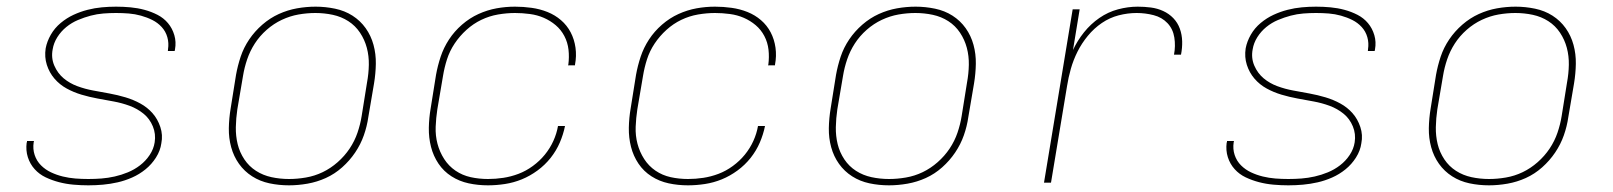

<svg xmlns="http://www.w3.org/2000/svg" viewBox="-20 -548 4840 576"><path d="M245 8Q223 8 200.5 6Q178 4 157 -1.5Q136 -7 117 -16Q98 -25 84 -40.5Q70 -56 63.5 -76.5Q57 -97 60 -120Q61 -121 61 -122.5Q61 -124 61 -125H82Q82 -124 81.5 -123Q81 -122 81 -121Q78 -101 84 -83Q90 -65 103 -52Q116 -39 133 -31Q150 -23 168.5 -18.5Q187 -14 206 -12.5Q225 -11 245 -11Q265 -11 284.5 -12.5Q304 -14 324 -18.5Q344 -23 363.5 -31Q383 -39 400 -52Q417 -65 429 -83Q441 -101 444 -121Q448 -146 438.5 -169Q429 -192 410.5 -207Q392 -222 369 -230.5Q346 -239 321.5 -243.5Q297 -248 272.5 -252.5Q248 -257 224.5 -264Q201 -271 180 -282.5Q159 -294 143.5 -312Q128 -330 120.5 -353.5Q113 -377 117 -403Q121 -424 132.5 -444Q144 -464 162 -479Q180 -494 200.5 -503.5Q221 -513 242.5 -518.5Q264 -524 285.5 -526Q307 -528 328 -528Q350 -528 371.5 -526Q393 -524 413.5 -518.5Q434 -513 452.5 -503.5Q471 -494 484 -478.5Q497 -463 503 -442.5Q509 -422 505 -400Q505 -399 504.5 -397.5Q504 -396 504 -395H483Q484 -396 484 -397Q484 -398 484 -400Q487 -419 482 -436.5Q477 -454 465 -467Q453 -480 437 -488Q421 -496 403 -501Q385 -506 366.5 -507.5Q348 -509 328 -509Q309 -509 290 -507.5Q271 -506 252 -501Q233 -496 214 -488Q195 -480 179 -467Q163 -454 152 -436.5Q141 -419 138 -400Q133 -374 143 -351Q153 -328 171 -313Q189 -298 212 -289.5Q235 -281 259.5 -276.5Q284 -272 308.5 -267.5Q333 -263 356.5 -256Q380 -249 401 -237.5Q422 -226 437.5 -208.5Q453 -191 461 -167Q469 -143 464 -118Q461 -96 448 -75.5Q435 -55 416.5 -40Q398 -25 376.5 -15.5Q355 -6 333 -1Q311 4 289 6Q267 8 245 8Z M847 8Q817 8 788.5 2Q760 -4 736.5 -19Q713 -34 697 -56.5Q681 -79 673.5 -106.5Q666 -134 666.5 -163.5Q667 -193 672 -223L688 -323Q693 -351 702 -378Q711 -405 727.5 -429.5Q744 -454 767 -474Q790 -494 816.5 -506Q843 -518 871 -523Q899 -528 927 -528Q956 -528 985 -522Q1014 -516 1037.5 -501Q1061 -486 1077 -463.5Q1093 -441 1100.5 -413.5Q1108 -386 1107.5 -356.5Q1107 -327 1102 -297L1085 -197Q1081 -169 1071.5 -142Q1062 -115 1045.5 -90.5Q1029 -66 1006.5 -46Q984 -26 957.5 -14Q931 -2 902.5 3Q874 8 847 8ZM847 -11Q872 -11 898 -15.5Q924 -20 948 -31.5Q972 -43 993 -61.5Q1014 -80 1029 -102.5Q1044 -125 1052.5 -150Q1061 -175 1065 -200L1081 -300Q1086 -327 1086.5 -353.5Q1087 -380 1080.5 -404.5Q1074 -429 1060 -450Q1046 -471 1025 -484.5Q1004 -498 978.5 -503.5Q953 -509 926 -509Q901 -509 875.5 -504.5Q850 -500 825.5 -488.5Q801 -477 780 -458.5Q759 -440 744.5 -417.5Q730 -395 721.5 -370Q713 -345 709 -320L692 -220Q688 -193 687.5 -166.5Q687 -140 693 -115.5Q699 -91 713 -70Q727 -49 748 -35.5Q769 -22 794.5 -16.5Q820 -11 847 -11Z M1444 8Q1414 8 1386 2Q1358 -4 1334.5 -19Q1311 -34 1295.5 -57Q1280 -80 1273 -107.5Q1266 -135 1266.5 -164.5Q1267 -194 1272 -223L1288 -323Q1293 -351 1302 -378Q1311 -405 1327 -429.5Q1343 -454 1366 -474Q1389 -494 1415.5 -506Q1442 -518 1469.5 -523Q1497 -528 1525 -528Q1550 -528 1575 -524.5Q1600 -521 1622.5 -512Q1645 -503 1663 -487.5Q1681 -472 1692 -451Q1703 -430 1706.5 -405Q1710 -380 1705 -354Q1705 -354 1705 -353.5Q1705 -353 1705 -352H1684Q1684 -353 1684.5 -353.5Q1685 -354 1685 -354Q1688 -377 1685.5 -399Q1683 -421 1673 -440Q1663 -459 1647 -472.5Q1631 -486 1611.5 -494.5Q1592 -503 1569.5 -506Q1547 -509 1525 -509Q1500 -509 1474 -504.5Q1448 -500 1424 -488.5Q1400 -477 1379.5 -458.5Q1359 -440 1344 -417.5Q1329 -395 1321 -370Q1313 -345 1309 -320L1292 -220Q1288 -194 1287 -167.5Q1286 -141 1292.5 -116.5Q1299 -92 1312.5 -71Q1326 -50 1346.5 -36Q1367 -22 1392 -16.5Q1417 -11 1444 -11Q1467 -11 1490 -14.5Q1513 -18 1535.5 -26.5Q1558 -35 1578.5 -50Q1599 -65 1614.5 -84Q1630 -103 1640 -125Q1650 -147 1654 -170H1675Q1670 -145 1659.5 -120.5Q1649 -96 1632 -74.5Q1615 -53 1592.5 -36.5Q1570 -20 1545.5 -10Q1521 0 1495 4Q1469 8 1444 8Z M2044 8Q2014 8 1986 2Q1958 -4 1934.5 -19Q1911 -34 1895.5 -57Q1880 -80 1873 -107.5Q1866 -135 1866.5 -164.5Q1867 -194 1872 -223L1888 -323Q1893 -351 1902 -378Q1911 -405 1927 -429.5Q1943 -454 1966 -474Q1989 -494 2015.5 -506Q2042 -518 2069.5 -523Q2097 -528 2125 -528Q2150 -528 2175 -524.5Q2200 -521 2222.5 -512Q2245 -503 2263 -487.5Q2281 -472 2292 -451Q2303 -430 2306.5 -405Q2310 -380 2305 -354Q2305 -354 2305 -353.5Q2305 -353 2305 -352H2284Q2284 -353 2284.5 -353.5Q2285 -354 2285 -354Q2288 -377 2285.5 -399Q2283 -421 2273 -440Q2263 -459 2247 -472.5Q2231 -486 2211.5 -494.5Q2192 -503 2169.5 -506Q2147 -509 2125 -509Q2100 -509 2074 -504.5Q2048 -500 2024 -488.5Q2000 -477 1979.5 -458.5Q1959 -440 1944 -417.5Q1929 -395 1921 -370Q1913 -345 1909 -320L1892 -220Q1888 -194 1887 -167.5Q1886 -141 1892.5 -116.5Q1899 -92 1912.5 -71Q1926 -50 1946.5 -36Q1967 -22 1992 -16.5Q2017 -11 2044 -11Q2067 -11 2090 -14.5Q2113 -18 2135.5 -26.5Q2158 -35 2178.5 -50Q2199 -65 2214.5 -84Q2230 -103 2240 -125Q2250 -147 2254 -170H2275Q2270 -145 2259.5 -120.5Q2249 -96 2232 -74.5Q2215 -53 2192.5 -36.5Q2170 -20 2145.5 -10Q2121 0 2095 4Q2069 8 2044 8Z M2647 8Q2617 8 2588.5 2Q2560 -4 2536.5 -19Q2513 -34 2497 -56.5Q2481 -79 2473.5 -106.5Q2466 -134 2466.5 -163.5Q2467 -193 2472 -223L2488 -323Q2493 -351 2502 -378Q2511 -405 2527.5 -429.5Q2544 -454 2567 -474Q2590 -494 2616.5 -506Q2643 -518 2671 -523Q2699 -528 2727 -528Q2756 -528 2785 -522Q2814 -516 2837.5 -501Q2861 -486 2877 -463.5Q2893 -441 2900.5 -413.5Q2908 -386 2907.5 -356.5Q2907 -327 2902 -297L2885 -197Q2881 -169 2871.5 -142Q2862 -115 2845.5 -90.5Q2829 -66 2806.5 -46Q2784 -26 2757.5 -14Q2731 -2 2702.5 3Q2674 8 2647 8ZM2647 -11Q2672 -11 2698 -15.5Q2724 -20 2748 -31.5Q2772 -43 2793 -61.5Q2814 -80 2829 -102.5Q2844 -125 2852.5 -150Q2861 -175 2865 -200L2881 -300Q2886 -327 2886.5 -353.5Q2887 -380 2880.5 -404.5Q2874 -429 2860 -450Q2846 -471 2825 -484.5Q2804 -498 2778.5 -503.5Q2753 -509 2726 -509Q2701 -509 2675.5 -504.5Q2650 -500 2625.5 -488.5Q2601 -477 2580 -458.5Q2559 -440 2544.5 -417.5Q2530 -395 2521.5 -370Q2513 -345 2509 -320L2492 -220Q2488 -193 2487.5 -166.5Q2487 -140 2493 -115.5Q2499 -91 2513 -70Q2527 -49 2548 -35.5Q2569 -22 2594.5 -16.5Q2620 -11 2647 -11Z M3112 0 3198 -520H3219L3199 -398Q3212 -426 3232 -451Q3252 -476 3278 -494Q3304 -512 3334 -520Q3364 -528 3393 -528Q3413 -528 3432.5 -525.5Q3452 -523 3469.5 -515Q3487 -507 3500 -493.5Q3513 -480 3519.5 -462Q3526 -444 3526.5 -424Q3527 -404 3523 -384H3502Q3507 -410 3503 -435.5Q3499 -461 3482.5 -478.5Q3466 -496 3441 -502.5Q3416 -509 3390 -509Q3363 -509 3336 -502Q3309 -495 3285.5 -479Q3262 -463 3243.5 -440.5Q3225 -418 3212.5 -393Q3200 -368 3192.5 -341.5Q3185 -315 3181 -289L3133 0Z M3845 8Q3823 8 3800.5 6Q3778 4 3757 -1.5Q3736 -7 3717 -16Q3698 -25 3684 -40.5Q3670 -56 3663.5 -76.5Q3657 -97 3660 -120Q3661 -121 3661 -122.5Q3661 -124 3661 -125H3682Q3682 -124 3681.5 -123Q3681 -122 3681 -121Q3678 -101 3684 -83Q3690 -65 3703 -52Q3716 -39 3733 -31Q3750 -23 3768.5 -18.5Q3787 -14 3806 -12.5Q3825 -11 3845 -11Q3865 -11 3884.5 -12.5Q3904 -14 3924 -18.5Q3944 -23 3963.5 -31Q3983 -39 4000 -52Q4017 -65 4029 -83Q4041 -101 4044 -121Q4048 -146 4038.5 -169Q4029 -192 4010.5 -207Q3992 -222 3969 -230.5Q3946 -239 3921.5 -243.5Q3897 -248 3872.5 -252.5Q3848 -257 3824.5 -264Q3801 -271 3780 -282.5Q3759 -294 3743.5 -312Q3728 -330 3720.5 -353.5Q3713 -377 3717 -403Q3721 -424 3732.5 -444Q3744 -464 3762 -479Q3780 -494 3800.5 -503.5Q3821 -513 3842.5 -518.5Q3864 -524 3885.5 -526Q3907 -528 3928 -528Q3950 -528 3971.5 -526Q3993 -524 4013.5 -518.5Q4034 -513 4052.5 -503.5Q4071 -494 4084 -478.5Q4097 -463 4103 -442.5Q4109 -422 4105 -400Q4105 -399 4104.5 -397.5Q4104 -396 4104 -395H4083Q4084 -396 4084 -397Q4084 -398 4084 -400Q4087 -419 4082 -436.5Q4077 -454 4065 -467Q4053 -480 4037 -488Q4021 -496 4003 -501Q3985 -506 3966.5 -507.5Q3948 -509 3928 -509Q3909 -509 3890 -507.5Q3871 -506 3852 -501Q3833 -496 3814 -488Q3795 -480 3779 -467Q3763 -454 3752 -436.5Q3741 -419 3738 -400Q3733 -374 3743 -351Q3753 -328 3771 -313Q3789 -298 3812 -289.5Q3835 -281 3859.5 -276.5Q3884 -272 3908.5 -267.5Q3933 -263 3956.5 -256Q3980 -249 4001 -237.5Q4022 -226 4037.5 -208.5Q4053 -191 4061 -167Q4069 -143 4064 -118Q4061 -96 4048 -75.5Q4035 -55 4016.5 -40Q3998 -25 3976.5 -15.5Q3955 -6 3933 -1Q3911 4 3889 6Q3867 8 3845 8Z M4447 8Q4417 8 4388.5 2Q4360 -4 4336.5 -19Q4313 -34 4297 -56.5Q4281 -79 4273.5 -106.5Q4266 -134 4266.5 -163.5Q4267 -193 4272 -223L4288 -323Q4293 -351 4302 -378Q4311 -405 4327.5 -429.5Q4344 -454 4367 -474Q4390 -494 4416.5 -506Q4443 -518 4471 -523Q4499 -528 4527 -528Q4556 -528 4585 -522Q4614 -516 4637.5 -501Q4661 -486 4677 -463.5Q4693 -441 4700.5 -413.5Q4708 -386 4707.5 -356.5Q4707 -327 4702 -297L4685 -197Q4681 -169 4671.5 -142Q4662 -115 4645.5 -90.5Q4629 -66 4606.5 -46Q4584 -26 4557.5 -14Q4531 -2 4502.5 3Q4474 8 4447 8ZM4447 -11Q4472 -11 4498 -15.5Q4524 -20 4548 -31.5Q4572 -43 4593 -61.5Q4614 -80 4629 -102.5Q4644 -125 4652.5 -150Q4661 -175 4665 -200L4681 -300Q4686 -327 4686.5 -353.5Q4687 -380 4680.5 -404.5Q4674 -429 4660 -450Q4646 -471 4625 -484.5Q4604 -498 4578.5 -503.5Q4553 -509 4526 -509Q4501 -509 4475.5 -504.5Q4450 -500 4425.5 -488.5Q4401 -477 4380 -458.5Q4359 -440 4344.5 -417.5Q4330 -395 4321.5 -370Q4313 -345 4309 -320L4292 -220Q4288 -193 4287.5 -166.5Q4287 -140 4293 -115.5Q4299 -91 4313 -70Q4327 -49 4348 -35.5Q4369 -22 4394.5 -16.5Q4420 -11 4447 -11Z"/></svg>

Font: Iosevka SS04 Th Ex Obl
Style: Regular
Weight: 100
Width: 7
Italic angle: -9°
Monospace: yes
Designer: Belleve Invis
Foundry: Belleve Invis
Version: Version 19.0.0; ttfautohint (v1.8.4)